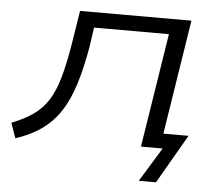

<svg xmlns="http://www.w3.org/2000/svg" viewBox="-47 -541 825 723"><g transform="rotate(5 365.5 -180.0)"><path d="M503 129 582 0H502L510 -56H675L568 129ZM26 10 6 -47Q55 -66 88.5 -90Q122 -114 143.5 -148.5Q165 -183 179.5 -234Q194 -285 206 -357L227 -489H648L571 0H500L568 -431H285L274 -355Q260 -275 241 -214.5Q222 -154 194 -111Q166 -68 125 -38.5Q84 -9 26 10Z"/></g></svg>

Font: Nunito Sans 10pt Expanded Light
Style: Italic
Weight: 300
Width: 7
Italic angle: -9°
Designer: Vernon Adams
Foundry: Vernon Adams
Version: Version 3.101;gftools[0.9.27]